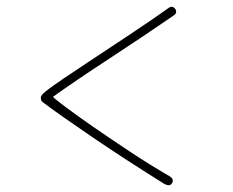

<svg xmlns="http://www.w3.org/2000/svg" viewBox="-20 -606 690 569"><path d="M479 -57Q477 -57 474 -58Q471 -59 467 -61Q414 -94 360 -129Q306 -164 257.5 -197Q209 -230 170.5 -257Q132 -284 111 -300Q104 -305 102.5 -308Q101 -311 101 -316Q101 -321 104.5 -325Q108 -329 115 -335Q131 -348 169.5 -374Q208 -400 259.5 -434Q311 -468 369 -506.5Q427 -545 482 -584Q484 -585 485.5 -585.5Q487 -586 488 -586Q492 -586 495 -584Q498 -582 500 -578.5Q502 -575 502 -571Q502 -568 500.5 -565.5Q499 -563 496 -561Q454 -532 404 -498.5Q354 -465 303.5 -432Q253 -399 209.5 -369.5Q166 -340 137 -319Q141 -314 173.5 -289.5Q206 -265 256.5 -230Q307 -195 366 -156Q425 -117 482 -84Q487 -81 489.5 -78Q492 -75 492 -71Q492 -68 490.5 -64.5Q489 -61 486 -59Q483 -57 479 -57Z"/></svg>

Font: Playpen Sans Thin
Style: Regular
Weight: 250
Designer: Laura Meseguer, Veronika Burian, José Scaglione
Foundry: TypeTogether
Version: Version 1.001